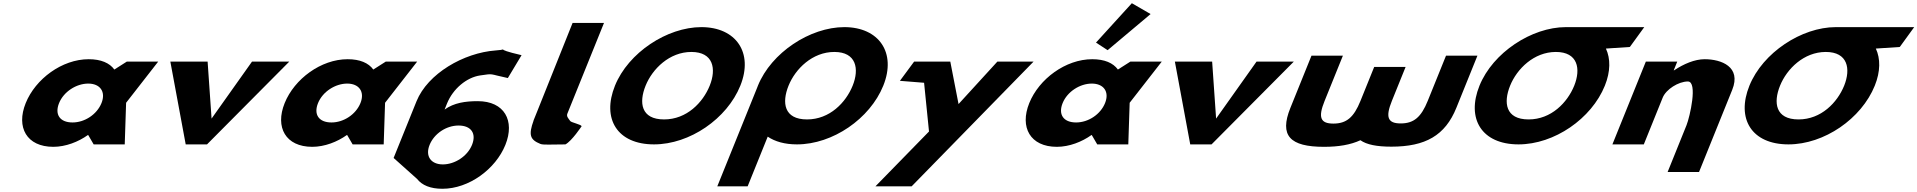

<svg xmlns="http://www.w3.org/2000/svg" viewBox="-20 -895 11884 1190"><path d="M139.3 -256C78.7 -106 145.3 15 310.3 15C387.3 15 465.9 -16 524.6 -58H526.8L560.6 0H753.1L761.6 -258L960.4 -513H765.7L688.7 -464C659 -505 605.6 -528 529.7 -528C364.7 -528 199.9 -406 139.3 -256ZM346.1 -256C374.8 -327 453.3 -377 527 -377C599.6 -377 637.7 -327 609 -256C580.7 -186 505.5 -136 429.6 -136C350.4 -136 317.8 -186 346.1 -256Z M1266.8 -513H1035.8L1131 0H1263L1772.8 -513H1541.8L1291.3 -160Z M1744.3 -256C1683.7 -106 1750.3 15 1915.3 15C1992.3 15 2070.9 -16 2129.6 -58H2131.8L2165.6 0H2358.1L2366.6 -258L2565.4 -513H2370.7L2293.7 -464C2264 -505 2210.6 -528 2134.7 -528C1969.7 -528 1804.9 -406 1744.3 -256ZM1951.1 -256C1979.8 -327 2058.3 -377 2132 -377C2204.6 -377 2242.7 -327 2214 -256C2185.7 -186 2110.5 -136 2034.6 -136C1955.4 -136 1922.8 -186 1951.1 -256Z M3212.6 -553C3118.5 -574.7 3099.2 -584.7 3096.9 -588.3C3092.8 -586.8 3081.2 -584.4 3051.7 -582.3C2854 -567.8 2630.8 -438.9 2561.4 -267L2419.6 84L2565 214C2595.5 253 2647.1 275 2721.9 275C2886.9 275 3051.7 153 3112.3 3C3172.9 -147 3106.3 -268 2941.3 -268C2864.3 -268 2794.2 -258 2735.5 -216L2750.8 -254C2787.6 -345 2872.3 -415.1 2955.4 -427.4C3044.2 -440.4 3007.5 -436.4 3127.6 -411.3ZM2905.5 3C2876.8 74 2798.3 124 2724.6 124C2652 124 2613.9 74 2642.6 3C2670.9 -67 2746.1 -117 2822 -117C2901.2 -117 2933.8 -67 2905.5 3ZM3096.9 -588.3C3095.3 -590.8 3102 -590.2 3096.9 -588.3Z M3528.9 -753H3723.6L3496.6 -191C3489.5 -173 3502.5 -161.8 3514.2 -145C3520.5 -135.7 3580.4 -124 3585 -113C3585 -113 3524.6 -21.3 3484.4 0C3391.9 0 3347.3 4.3 3329.3 -3C3265.4 -28.9 3254.5 -57.6 3287.2 -148L3286.7 -148L3294.2 -166.5C3298.1 -176.7 3302.5 -187.5 3307.3 -199L3307.7 -200Z M3791.5 -363.9C3708.8 -159.1 3805.4 -0.1 4033.5 -0.1C4255.1 -0.1 4485.8 -159.1 4568.5 -363.9C4651.3 -568.8 4541.3 -726.9 4327.1 -726.9C4114.9 -726.9 3874.3 -568.8 3791.5 -363.9ZM3981.3 -363.9C4023.6 -468.5 4129.4 -573 4265 -573C4401.5 -573 4421 -468.5 4378.7 -363.9C4336.5 -259.4 4236.3 -154.8 4096 -154.8C3952 -154.8 3939.1 -259.4 3981.3 -363.9Z M4867.3 -363.9C4909.6 -468.5 5015.4 -573 5151 -573C5287.5 -573 5307 -468.5 5264.7 -363.9C5222.5 -259.4 5122.3 -154.8 4982 -154.8C4838 -154.8 4825.1 -259.4 4867.3 -363.9ZM4677.5 -363.9C4675.9 -359.8 4674.3 -355.7 4672.8 -351.7L4425.7 260H4613.8L4738.2 -48.1C4783.2 -17.5 4844.2 -0.1 4919.5 -0.1C5141.1 -0.1 5371.8 -159.1 5454.5 -363.9C5537.3 -568.8 5427.3 -726.9 5213.1 -726.9C5000.9 -726.9 4760.3 -568.8 4677.5 -363.9Z M6161.4 -513 5921 -250 5869.9 -513H5645.5L5557.6 -394L5707.4 -382L5737.9 -80L5405.8 260H5630.2L6385.8 -513Z M6772.9 -631 6845 -584 7111.3 -807.9 6995.1 -875.1ZM6566.1 -256C6594.8 -327 6673.3 -377 6747 -377C6819.6 -377 6857.7 -327 6829 -256C6800.7 -186 6725.5 -136 6649.6 -136C6570.4 -136 6537.8 -186 6566.1 -256ZM6359.3 -256C6298.7 -106 6365.3 15 6530.3 15C6607.3 15 6685.9 -16 6744.6 -58H6746.8L6780.6 0H6973.1L6981.6 -258L7180.4 -513H6985.7L6908.7 -464C6879 -505 6825.6 -528 6749.7 -528C6584.7 -528 6419.9 -406 6359.3 -256Z M7492.8 -513H7261.8L7357 0H7489L7998.8 -513H7767.8L7517.3 -160Z M8303.2 -550H8108.5L7977.6 -226C7908.1 -54 7974.8 15 8186 15C8276.7 15 8351 2.3 8411.8 -25.9C8450.1 1.6 8513.7 14 8603.3 14C8814.5 14 8937 -55 9006.5 -227L9137 -550H8942.3L8829.1 -270C8788.3 -169 8742.9 -130 8661.5 -130C8580.1 -130 8566.1 -169 8606.9 -270L8691.8 -480H8497.1L8411.8 -269C8371 -168 8325.6 -129 8244.2 -129C8162.8 -129 8148.8 -168 8189.6 -269Z M9339.5 -363.9C9381.7 -468.4 9487.3 -572.8 9622.7 -573L9622.7 -573L9623 -573H9623.1C9759.6 -573 9779.1 -468.5 9736.9 -363.9C9694.6 -259.4 9594.4 -154.8 9454.2 -154.8C9310.2 -154.8 9297.3 -259.4 9339.5 -363.9ZM9684.9 -727 9684.8 -726.9C9472.7 -726.6 9232.4 -568.6 9149.7 -363.9C9066.9 -159.1 9163.5 -0.1 9391.7 -0.1C9613.3 -0.1 9843.9 -159.1 9926.7 -363.9C9962.4 -452.3 9962.2 -531.9 9933.3 -594L10081.8 -604L10171.1 -727Z M9973.5 0H10168.2L10285.3 -290C10305.9 -341 10382.9 -390 10441.2 -390C10503.9 -390 10453.5 -170 10432.9 -119L10315.8 171H10510.5L10716.1 -338C10773.9 -481 10648.8 -528 10545.4 -528C10483.8 -528 10416 -499 10355.8 -459H10353.6L10375.4 -513H10180.7Z M11012.5 -363.9C11054.7 -468.4 11160.3 -572.8 11295.7 -573L11295.7 -573L11296 -573H11296.1C11432.6 -573 11452.1 -468.5 11409.9 -363.9C11367.6 -259.4 11267.4 -154.8 11127.2 -154.8C10983.2 -154.8 10970.3 -259.4 11012.5 -363.9ZM11357.9 -727 11357.8 -726.9C11145.7 -726.6 10905.4 -568.6 10822.7 -363.9C10739.9 -159.1 10836.5 -0.1 11064.7 -0.1C11286.3 -0.1 11516.9 -159.1 11599.7 -363.9C11635.4 -452.3 11635.2 -531.9 11606.3 -594L11754.8 -604L11844.1 -727Z"/></svg>

Font: Hussar
Style: BdWideOblFour
Weight: 700
Foundry: Cannot Into Space Fonts
Version: Version 2.00